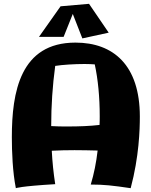

<svg xmlns="http://www.w3.org/2000/svg" viewBox="-20 -955 793 1005"><path d="M664 30C708 -135 712 -277 712 -345C712 -614 573 -732 375 -732C86 -732 42 -473 42 -237C42 -161 46 -55 63 30C63 30 84 20 269 9C260 -49 254 -108 251 -166C289 -168 329 -169 370 -169C410 -169 452 -168 491 -167C484 -105 472 -45 455 11C526 11 568 16 664 30ZM336 -293C306 -293 276 -293 248 -295C248 -402 255 -507 269 -610C306 -616 370 -620 423 -620C443 -620 461 -619 476 -618C493 -540 502 -446 502 -347C502 -331 502 -316 501 -301C450 -295 392 -293 336 -293ZM446 -935 297 -922 184 -762H313L361 -882L411 -754L549 -784Z"/></svg>

Font: Galindo
Style: Regular
Weight: 400
Designer: Astigmatic (AOETI)
Foundry: Astigmatic (AOETI)
Version: Version 1.000